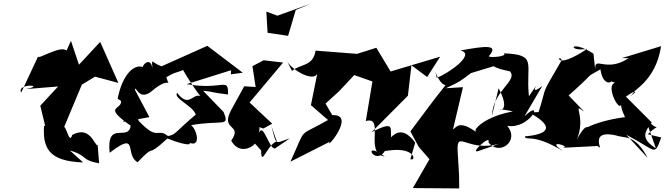

<svg xmlns="http://www.w3.org/2000/svg" viewBox="-20 -834 3729 1077"><path d="M372 10C475 40 432 64 536 82L528 -19C510 -15 487 -133 385 -77C364 -3 344 -207 322 -79L439 -359L513 -404L644 -369L542 -599L423 -471L378 -605L353 -550C320 -583 186 -494 194 -518L99 -315C70 -369 248 -357 122 -334L306 -349L206 -241L246 -76C180 -7 322 -105 227 -129C220 -10 247 71 446 77Z M1275 -417 1342 -426 1143 -577 886 -462C822 -485 832 -520 836 -431C835 -518 784 -481 781 -458C735 -475 668 -422 640 -281L659 -267C664 -215 552 -242 713 -129C701 -36 576 -164 595 23C762 -105 676 34 752 76C862 -40 788 64 919 -57C1039 -9 1084 -19 1007 -55C1112 25 1093 -99 1052 -132C1230 -163 1270 -118 1234 -206L1119 -325C1164 -322 1169 -314 1259 -304C1262 -406 1230 -326 1027 -362L1276 -440ZM942 -417C983 -439 1058 -435 985 -491C982 -466 1132 -239 1132 -272C1066 -352 1053 -209 974 -313C948 -284 1064 -240 1078 -191C964 -96 966 -77 922 -71C861 -121 869 -38 758 -156C728 -257 705 -179 669 -150L818 -177L737 -330C740 -364 757 -259 834 -325C940 -415 933 -329 913 -401Z M1445 10C1445 109 1478 -24 1533 -41L1502 -127C1534 -11 1519 -31 1606 -58L1522 -1C1489 2 1457 -150 1432 -88C1454 -186 1375 -137 1457 -113L1507 -140L1380 -259L1568 -483L1459 -496L1396 -463L1414 -346L1350 -350L1279 -221C1210 -97 1345 -142 1277 -45C1347 81 1507 -90 1366 -78ZM1474 -769 1481 -650 1596 -633 1639 -778 1724 -814 1536 -746Z M2171 9C2307 -7 2317 71 2282 59L2309 -34C2243 -124 2196 -87 2174 -64C2168 -114 2197 -160 2065 -93L2268 -297L2288 -468L2376 -402L2449 -516L2171 -433L2091 -566L1983 -532L1750 -550C1737 -460 1663 -476 1618 -436L1585 -501C1603 -446 1764 -351 1764 -442L1724 -244L1820 -161C1644 -59 1704 -134 1609 73L1830 -39C1798 18 1983 -195 1844 -188L1806 -253L1882 -322L1967 -413L2069 -377L2032 -155C2141 -186 2021 27 2138 44C2004 -54 2082 101 2139 13Z M2664 13C2608 33 2737 -86 2720 -36C2776 43 2899 -40 2825 -128C2955 -107 3036 -287 2922 -182L3022 -352C2921 -273 3048 -437 2947 -294C2927 -478 2999 -527 2806 -535C2832 -517 2721 -508 2722 -519C2782 -587 2702 -576 2563 -551C2654 -530 2485 -416 2430 -398C2411 -486 2430 -368 2479 -356C2409 -270 2347 -183 2282 -97L2329 -10L2389 59L2296 221L2556 223L2555 147L2547 13C2541 -111 2602 24 2785 -29ZM2647 -96C2553 -163 2539 -117 2521 -108L2577 -345L2481 -339C2567 -379 2562 -380 2622 -424L2786 -474C2767 -499 2671 -467 2840 -434C2888 -381 2746 -329 2739 -183L2777 -339C2877 -150 2689 -248 2857 -209C2616 -165 2613 -28 2695 -150Z M3309 -533C3177 -618 3159 -541 3274 -560C3082 -432 3110 -539 3131 -497C3004 -277 3056 -377 3001 -205L2946 -204C3092 -125 3063 -81 2924 -69C2931 -39 2964 -92 3139 14C3029 -59 3194 -10 3135 -5L3333 -15C3379 32 3262 -123 3457 -69C3488 -60 3547 -75 3613 52L3493 -78C3665 11 3649 47 3689 -63L3614 -81C3695 -162 3668 -69 3593 -190L3659 -2C3574 -56 3593 -92 3636 -147L3491 -292C3601 -368 3461 -246 3544 -316C3505 -318 3658 -366 3688 -575L3468 -508H3507C3375 -421 3313 -528 3319 -441ZM3431 -370C3368 -357 3471 -167 3466 -271C3459 -246 3467 -216 3486 -177C3286 -151 3201 -78 3289 -114C3264 -141 3235 -92 3194 -8C3291 -168 3175 -268 3257 -208L3149 -320C3149 -304 3140 -322 3145 -277C3345 -451 3243 -385 3348 -445C3365 -326 3443 -388 3390 -383Z"/></svg>

Font: Asimov Silicon
Style: Regular
Weight: 400
Designer: Google
Version: Version 2.000980; 2014